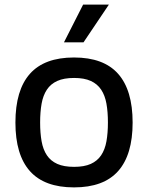

<svg xmlns="http://www.w3.org/2000/svg" viewBox="-20 -802 642 833"><path d="M46.9 -270.2Q46.9 -410.9 109.7 -481.7Q172.6 -552.6 301.1 -552.6Q429.7 -552.6 492.5 -481.7Q555.4 -410.9 555.4 -270.2Q555.4 -130.3 492.5 -59.7Q429.7 11 301.1 11Q172.6 11 109.7 -59.7Q46.9 -130.3 46.9 -270.2ZM301.5 -78.1Q345.5 -78.1 373.9 -90.9Q402.3 -103.7 418.9 -128.4Q435.4 -153.1 441.8 -188.9Q448.2 -224.8 448.2 -270.6Q448.2 -316.4 441.8 -352.3Q435.4 -388.1 418.9 -413Q402.3 -437.9 373.9 -450.8Q345.5 -463.8 301.5 -463.8Q257.1 -463.8 228.5 -450.8Q199.9 -437.9 183.4 -413Q166.9 -388.1 160.5 -352.3Q154.1 -316.4 154.1 -270.6Q154.1 -224.8 160.5 -188.9Q166.9 -153.1 183.4 -128.4Q199.9 -103.7 228.5 -90.9Q257.1 -78.1 301.5 -78.1ZM340.6 -782H452.4L342.3 -618.3H257.5Z"/></svg>

Font: Cannonade Med
Style: Regular
Weight: 500
Designer: Rasmus Andersson
Foundry: rsms
Version: Version 3.012;git-f93a4a705